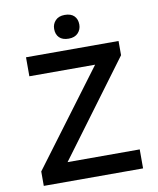

<svg xmlns="http://www.w3.org/2000/svg" viewBox="-95 -963 850 1036"><g transform="rotate(-10 329.5 -444.5)"><path d="M593 -622 196 -87 180 -104H604V0H60V-79L459 -613L474 -596H86V-700H593ZM262 -824Q262 -851 280 -870Q298 -889 331 -889Q365 -889 382.5 -871.5Q400 -854 400 -824Q400 -797 382 -778Q364 -759 331 -759Q297 -759 279.5 -776.5Q262 -794 262 -824Z"/></g></svg>

Font: Lexend
Style: Regular
Weight: 400
Designer: Thomas Jockin
Foundry: Lexend
Version: Version 1.000